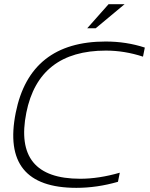

<svg xmlns="http://www.w3.org/2000/svg" viewBox="-20 -904 726 929"><path d="M550.8 -24.4Q449.7 4.9 349.6 4.9Q-16.6 4.9 56.2 -358.9Q125 -703.1 491.2 -703.1Q591.3 -703.1 680.7 -673.8L671.9 -629.9Q582.5 -659.2 492.2 -659.2Q167.5 -659.2 107.4 -358.9Q43.5 -39.1 368.2 -39.1Q458.5 -39.1 559.6 -68.4ZM505.4 -883.8H583L442.9 -767.1H401.9Z"/></svg>

Font: Sansation Light
Style: Light Italic
Weight: 300
Designer: Bernd Montag
Version: Version 1.301